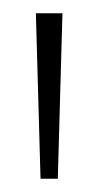

<svg xmlns="http://www.w3.org/2000/svg" viewBox="-20 -760 145 289"><path d="M41 -491 34 -740H74L67 -491Z"/></svg>

Font: Ojuju Light
Style: Regular
Weight: 300
Designer: Chisaokwu Joboson, Mirko Velimirovic
Foundry: Udi Foundry
Version: Version 1.000